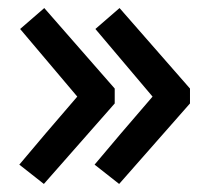

<svg xmlns="http://www.w3.org/2000/svg" viewBox="-20 -528 519 477"><path d="M452 -308 277 -508 217 -456 359 -288C345 -272 311 -232 280 -196L215 -119L276 -71L452 -271ZM93 -196 28 -119 89 -71 265 -271V-308L90 -508L30 -456L172 -288C158 -272 124 -232 93 -196Z"/></svg>

Font: Bithumb Trading Sans Semibold
Style: Regular
Weight: 600
Designer: Ham Hyungwon
Foundry: Bithumb
Version: Version 0.500;FEAKit 1.0